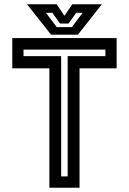

<svg xmlns="http://www.w3.org/2000/svg" viewBox="-20 -878 603 898"><path d="M211 0V-558.5H37.5V-700H525.5V-558.5H352V0ZM266 -53H296.5V-615.5H473V-646H90V-615.5H266ZM218.5 -716 106.5 -858H245L281.5 -804L318 -858H456.5L344.5 -716ZM245.5 -751H316L366.5 -818H336.5L300.5 -768H260.5L225 -818H195Z"/></svg>

Font: Tourney SemiBold
Style: Regular
Weight: 600
Version: Version 1.015